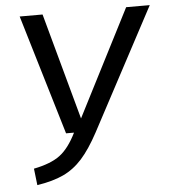

<svg xmlns="http://www.w3.org/2000/svg" viewBox="-51 -735 702 794"><g transform="rotate(-5 300.0 -338.5)"><path d="M331 -184Q295 -117 260 -78Q225 -39 181 -18.5Q137 2 72 12L64 -57Q135 -71 173 -99.5Q211 -128 242 -191H209L60 -689H155L276 -247L502 -689H600Z"/></g></svg>

Font: FiraGO
Style: Italic
Weight: 400
Italic angle: -8°
Designer: bBox Type GmbH
Foundry: bBox Type GmbH
Version: Version 1.001